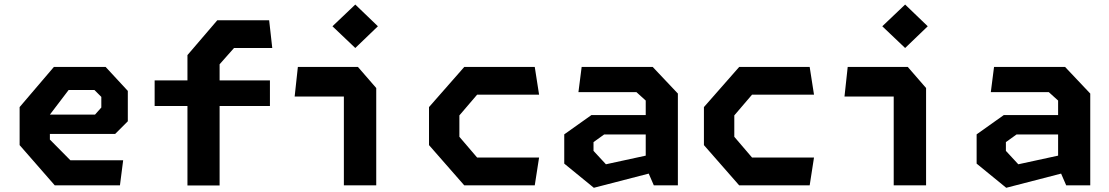

<svg xmlns="http://www.w3.org/2000/svg" viewBox="-20 -836 5000 866"><path d="M227 0H521L535.5 -113H297.5L205 -206.5V-232H499.5L556.5 -289V-426L456.5 -534H223L68.5 -353V-181.5ZM205 -319 289.5 -430H406L437 -399V-351L408.5 -319Z M825.5 0.5H970.5V-358H1197.5V-473.5H970.5V-546L1035.5 -619.5H1208L1194 -744.5H960L825.5 -587.5V-473.5H677.5V-358H825.5Z M1531 0H1677V-439L1594.5 -534H1323.5L1309 -400.5H1531ZM1582.5 -619.5 1684.5 -717.5 1582.5 -815.5 1479.5 -717.5Z M2074 0H2392L2411.5 -125.5H2132L2052 -219V-315.5L2132 -409H2411.5L2392 -534H2074L1915 -353V-181.5Z M2929 0H3037.5V-414L2924 -534H2603.5L2589 -420.5H2850.5L2892.5 -382.5V-317H2647.5L2525 -230V-98L2658.5 11L2906 -53ZM2657 -155.5V-195L2705 -229.5H2892.5V-134L2713 -95Z M3314 0H3632L3651.5 -125.5H3372L3292 -219V-315.5L3372 -409H3651.5L3632 -534H3314L3155 -353V-181.5Z M4011 0H4157V-439L4074.5 -534H3803.5L3789 -400.5H4011ZM4062.5 -619.5 4164.5 -717.5 4062.5 -815.5 3959.5 -717.5Z M4789 0H4897.5V-414L4784 -534H4463.5L4449 -420.5H4710.5L4752.5 -382.5V-317H4507.5L4385 -230V-98L4518.5 11L4766 -53ZM4517 -155.5V-195L4565 -229.5H4752.5V-134L4573 -95Z"/></svg>

Font: Monaspace Krypton
Style: Bold
Weight: 700
Designer: Riley Cran & the Lettermatic Team
Foundry: Lettermatic
Version: Version 1.200 (Monaspace Krypton)